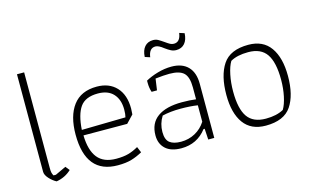

<svg xmlns="http://www.w3.org/2000/svg" viewBox="-83 -898 1853 1138"><g transform="rotate(-15 843.0 -329.0)"><path d="M79 -69V-667H123V-80Q123 -62 125 -52.5Q127 -43 133 -32H148L214 -63L234 -38Q196 -2 142 7Q119 -5 99 -27Q79 -49 79 -69Z M322 -231Q322 -345 370.5 -409.5Q419 -474 516 -474Q592 -474 636 -427Q680 -380 680 -296Q680 -286 678 -260L634 -214L366 -215Q368 -123 405 -77Q442 -31 519 -31Q563 -31 593.5 -39.5Q624 -48 655 -66L670 -30Q636 -11 602 -1Q568 9 518 9Q322 9 322 -231ZM634 -254Q639 -272 639 -301Q639 -362 606.5 -397.5Q574 -433 512 -433Q435 -433 403 -387.5Q371 -342 365 -249Z M837 -570Q839 -610 858 -632Q877 -654 910 -654Q927 -654 940.5 -646.5Q954 -639 974 -625Q992 -612 1002.5 -606.5Q1013 -601 1025 -601Q1064 -601 1071 -655L1102 -645Q1100 -605 1081 -583Q1062 -561 1029 -561Q1012 -561 997 -568.5Q982 -576 963 -590Q933 -614 914 -614Q875 -614 868 -560ZM778 -104Q778 -179 830.5 -216.5Q883 -254 980 -254Q1028 -254 1066 -249V-322Q1066 -386 1040 -411Q1014 -436 952 -436Q918 -436 866 -430L856 -360H823Q814 -386 814 -417V-431Q846 -449 889 -461.5Q932 -474 974 -474Q1040 -474 1075.5 -437.5Q1111 -401 1111 -332V0H1074L1070 -67H1063Q1005 9 908 9Q845 9 811.5 -21.5Q778 -52 778 -104ZM1067 -111V-212Q1022 -219 962 -219Q900 -219 850 -207Q823 -164 823 -113Q823 -66 846.5 -47.5Q870 -29 916 -29Q963 -29 1002.5 -50.5Q1042 -72 1067 -111Z M1246 -227Q1246 -345 1291 -413Q1336 -481 1448 -481Q1538 -481 1583 -417.5Q1628 -354 1628 -242Q1628 -125 1583 -58Q1538 9 1426 9Q1336 9 1291 -53Q1246 -115 1246 -227ZM1546 -55Q1563 -83 1573 -130.5Q1583 -178 1583 -231Q1583 -338 1548.5 -388.5Q1514 -439 1436 -439Q1368 -439 1327 -415Q1310 -387 1300 -338.5Q1290 -290 1290 -236Q1290 -130 1324.5 -80.5Q1359 -31 1437 -31Q1503 -31 1546 -55Z"/></g></svg>

Font: Athiti Light
Style: Regular
Weight: 300
Designer: CadsonDemak Team
Foundry: CadsonDemak
Version: Version 1.032